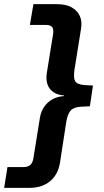

<svg xmlns="http://www.w3.org/2000/svg" viewBox="-71 -725 500 925"><path d="M-51 180 -35 80H41Q62 80 74 70.5Q86 61 90 37L121 -156Q126 -187 141.5 -210Q157 -233 181.5 -246.5Q206 -260 236 -262L238 -265Q208 -267 187.5 -280.5Q167 -294 158.5 -316.5Q150 -339 154 -370L185 -562Q188 -586 179.5 -595.5Q171 -605 149 -605H73L90 -705H203Q245 -705 272.5 -690.5Q300 -676 313 -649Q326 -622 319 -584L288 -390Q282 -350 291 -334Q300 -318 337 -315L377 -313L362 -213L320 -211Q284 -209 269 -192Q254 -175 248 -136L218 59Q208 118 169 149Q130 180 73 180Z"/></svg>

Font: Nunito Sans 8pt
Style: Bold Italic
Weight: 700
Italic angle: -9°
Version: Version 3.101;gftools[0.9.27]